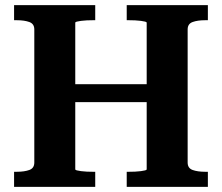

<svg xmlns="http://www.w3.org/2000/svg" viewBox="-20 -730 867 750"><path d="M190 -401H618V-331H190ZM35 0V-59H46Q75 -59 94.5 -66Q114 -73 114 -95V-615Q114 -637 94.5 -644Q75 -651 46 -651H35V-710H352V-651H343Q332 -651 319.5 -650.5Q307 -650 296.5 -648.5Q286 -647 280 -645.5Q274 -644 274 -641V-69Q274 -66 280 -64.5Q286 -63 296.5 -61.5Q307 -60 319.5 -59.5Q332 -59 343 -59H352V0ZM475 0V-59H484Q495 -59 507.5 -59.5Q520 -60 530.5 -61.5Q541 -63 547 -64.5Q553 -66 553 -69V-641Q553 -644 547 -645.5Q541 -647 530.5 -648.5Q520 -650 507.5 -650.5Q495 -651 484 -651H475V-710H792V-651H781Q752 -651 732.5 -644Q713 -637 713 -615V-95Q713 -73 732.5 -66Q752 -59 781 -59H792V0Z"/></svg>

Font: Roboto Serif 28pt SemiBold
Style: Regular
Weight: 600
Designer: Greg Gazdowicz
Foundry: Commercial Type
Version: Version 1.008